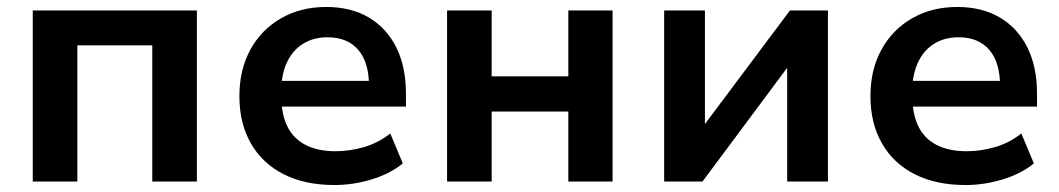

<svg xmlns="http://www.w3.org/2000/svg" viewBox="-20 -521 3040 551"><path d="M74 0V-491H545V0H417V-391H202V0Z M940 10Q855 10 794 -21Q733 -52 700 -109.5Q667 -167 667 -245Q667 -321 698.5 -378.5Q730 -436 786.5 -468.5Q843 -501 916 -501Q987 -501 1038 -471Q1089 -441 1117 -385.5Q1145 -330 1145 -252V-215H769V-289H1055L1039 -274Q1039 -342 1008 -378Q977 -414 920 -414Q879 -414 849 -395Q819 -376 803 -341Q787 -306 787 -258V-249Q787 -194 804.5 -158.5Q822 -123 857 -105Q892 -87 943 -87Q984 -87 1025 -99Q1066 -111 1100 -138L1136 -52Q1099 -22 1046 -6Q993 10 940 10Z M1263 0V-491H1391V-302H1611V-491H1738V0H1611V-201H1391V0Z M1886 0V-491H2003V-137H1982L2247 -491H2356V0H2239V-356H2261L1996 0Z M2751 10Q2666 10 2605 -21Q2544 -52 2511 -109.5Q2478 -167 2478 -245Q2478 -321 2509.5 -378.5Q2541 -436 2597.5 -468.5Q2654 -501 2727 -501Q2798 -501 2849 -471Q2900 -441 2928 -385.5Q2956 -330 2956 -252V-215H2580V-289H2866L2850 -274Q2850 -342 2819 -378Q2788 -414 2731 -414Q2690 -414 2660 -395Q2630 -376 2614 -341Q2598 -306 2598 -258V-249Q2598 -194 2615.5 -158.5Q2633 -123 2668 -105Q2703 -87 2754 -87Q2795 -87 2836 -99Q2877 -111 2911 -138L2947 -52Q2910 -22 2857 -6Q2804 10 2751 10Z"/></svg>

Font: Nunito Sans 11pt
Style: Bold
Weight: 700
Version: Version 3.101;gftools[0.9.27]